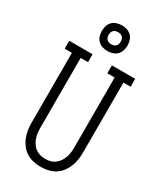

<svg xmlns="http://www.w3.org/2000/svg" viewBox="-239 -1061 979 1155"><g transform="rotate(30 250.0 -483.0)"><path d="M250 8Q224 8 199 2.5Q174 -3 152 -16.5Q130 -30 114 -50.5Q98 -71 88.5 -94.5Q79 -118 75 -143.5Q71 -169 71 -195V-680H21V-735H183V-680H132V-195Q132 -177 134 -159.5Q136 -142 142 -125Q148 -108 158 -93Q168 -78 182.5 -67Q197 -56 214.5 -51.5Q232 -47 250 -47Q268 -47 285.5 -51.5Q303 -56 317.5 -67Q332 -78 342 -93Q352 -108 358 -125Q364 -142 366 -159.5Q368 -177 368 -195V-680H317V-735H479V-680H429V-195Q429 -169 425 -143.5Q421 -118 411.5 -94.5Q402 -71 386 -50.5Q370 -30 348 -16.5Q326 -3 301 2.5Q276 8 250 8ZM250 -796Q232 -796 214.5 -801.5Q197 -807 184.5 -819.5Q172 -832 166.5 -849.5Q161 -867 161 -885Q161 -903 166.5 -920.5Q172 -938 184.5 -950.5Q197 -963 214.5 -968.5Q232 -974 250 -974Q268 -974 285.5 -968.5Q303 -963 315.5 -950.5Q328 -938 333.5 -920.5Q339 -903 339 -885Q339 -867 333.5 -849.5Q328 -832 315.5 -819.5Q303 -807 285.5 -801.5Q268 -796 250 -796ZM250 -843Q258 -843 266.5 -845.5Q275 -848 281 -854Q287 -860 289.5 -868.5Q292 -877 292 -885Q292 -893 289.5 -901.5Q287 -910 281 -916Q275 -922 266.5 -924.5Q258 -927 250 -927Q242 -927 233.5 -924.5Q225 -922 219 -916Q213 -910 210.5 -901.5Q208 -893 208 -885Q208 -877 210.5 -868.5Q213 -860 219 -854Q225 -848 233.5 -845.5Q242 -843 250 -843Z"/></g></svg>

Font: Iosevka Slab Light
Style: Regular
Weight: 300
Monospace: yes
Designer: Belleve Invis
Foundry: Belleve Invis
Version: Version 11.1.0; ttfautohint (v1.8.3)